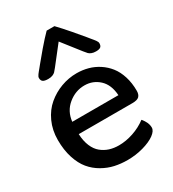

<svg xmlns="http://www.w3.org/2000/svg" viewBox="-199 -924 939 1045"><g transform="rotate(-30 270.5 -401.5)"><path d="M261.7 -817.4H310.5Q338.4 -788.6 378.4 -742.2Q418.5 -695.8 433.6 -676.8Q439.5 -669.4 447 -660.2Q454.6 -650.9 459 -645.8Q463.4 -640.6 467.8 -634.5Q472.2 -628.4 474.1 -623.8Q476.1 -619.1 476.1 -614.7Q476.1 -599.1 467.8 -592Q459.5 -585 438.5 -585Q422.4 -585 411.1 -589.6Q399.9 -594.2 394.3 -600.1Q388.7 -606 377 -620.6L288.6 -733.4L200.2 -620.6Q188.5 -606 182.9 -600.1Q177.2 -594.2 166 -589.6Q154.8 -585 138.7 -585Q115.2 -585 105.7 -592Q96.2 -599.1 96.2 -614.7Q96.2 -619.1 98.1 -623.8Q100.1 -628.4 104.5 -634.5Q108.9 -640.6 113.3 -645.8Q117.7 -650.9 125.2 -660.2Q132.8 -669.4 138.7 -676.8Q154.8 -697.3 194.1 -743.2Q233.4 -789.1 261.7 -817.4ZM522.9 -288.6Q522.9 -266.1 511.5 -254.2Q500 -242.2 468.3 -242.2H131.3Q133.3 -197.8 147 -165.5Q160.6 -133.3 183.1 -115Q205.6 -96.7 232.4 -88.1Q259.3 -79.6 291 -79.6Q335.4 -79.6 381.8 -95.2Q428.2 -110.8 465.8 -139.2Q493.7 -106.4 493.7 -74.7Q493.7 -53.7 465.8 -33.4Q438 -13.2 390.6 0Q343.3 13.2 292 13.2Q250 13.2 212.2 4.9Q174.3 -3.4 137.9 -24.2Q101.6 -44.9 75.2 -76.7Q48.8 -108.4 32.7 -158.2Q16.6 -208 16.6 -271Q16.6 -332.5 40 -383.8Q63.5 -435.1 102.1 -467.5Q140.6 -500 188.2 -517.6Q235.8 -535.2 286.1 -535.2Q323.2 -535.2 357.4 -525.9Q391.6 -516.6 421.9 -496.8Q452.1 -477.1 474.6 -448.5Q497.1 -419.9 510 -378.9Q522.9 -337.9 522.9 -288.6ZM424.3 -317.9Q419.9 -385.7 381.6 -421.1Q343.3 -456.5 290 -456.5Q233.4 -456.5 187.3 -418.7Q141.1 -380.9 134.3 -317.9Z"/></g></svg>

Font: Coustard
Style: Regular
Weight: 400
Foundry: vernon adams
Version: Version 1.000